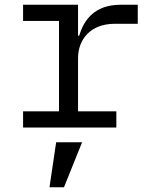

<svg xmlns="http://www.w3.org/2000/svg" viewBox="-20 -536 640 807"><path d="M77 0H469V-68H308V-291C308 -371 361 -436 462 -436H559V-516H487C379 -516 333 -454 313 -386H308V-516H77V-448H228V-68H77ZM188 251H249L325 62H216Z"/></svg>

Font: IBM Plex Mono
Style: Regular
Weight: 400
Monospace: yes
Designer: Mike Abbink, Paul van der Laan, Pieter van Rosmalen
Foundry: Bold Monday
Version: Version 2.004